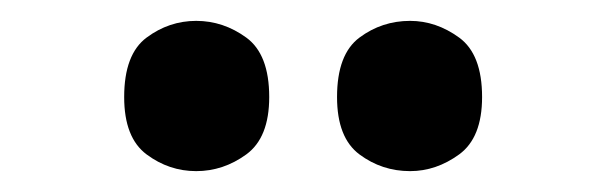

<svg xmlns="http://www.w3.org/2000/svg" viewBox="-20 -781 582 184"><path d="M373 -617Q346 -617 324.5 -633Q303 -649 303 -688Q303 -729 324.5 -745Q346 -761 373 -761Q398 -761 420 -745Q442 -729 442 -688Q442 -649 420 -633Q398 -617 373 -617ZM168 -617Q142 -617 120.5 -633Q99 -649 99 -688Q99 -729 120.5 -745Q142 -761 168 -761Q194 -761 216 -745Q238 -729 238 -688Q238 -649 216 -633Q194 -617 168 -617Z"/></svg>

Font: Noto Serif SemiCondensed Black
Style: Regular
Weight: 900
Width: 4
Designer: Monotype Design Team
Foundry: Monotype Imaging Inc.
Version: Version 2.014; ttfautohint (v1.8.4.7-5d5b)